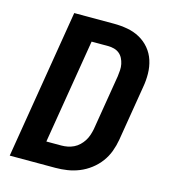

<svg xmlns="http://www.w3.org/2000/svg" viewBox="-109 -825 819 914"><g transform="rotate(15 300.0 -367.5)"><path d="M23 0 144 -735H340Q374 -735 407 -729Q440 -723 468 -707.5Q496 -692 516.5 -667.5Q537 -643 547 -612Q557 -581 557.5 -547Q558 -513 552 -480L507 -207Q502 -178 491.5 -149.5Q481 -121 462.5 -96Q444 -71 418.5 -51.5Q393 -32 364.5 -20.5Q336 -9 306.5 -4.5Q277 0 248 0ZM174 -110H248Q263 -110 278.5 -113Q294 -116 308.5 -123Q323 -130 335 -141.5Q347 -153 355.5 -166.5Q364 -180 369 -195Q374 -210 377 -225L422 -498Q424 -513 425 -528.5Q426 -544 423 -558.5Q420 -573 413.5 -586Q407 -599 396 -608Q385 -617 370.5 -621Q356 -625 340 -625H259Z"/></g></svg>

Font: Iosevka Curly XBdExObl
Style: Regular
Weight: 800
Width: 7
Italic angle: -9°
Monospace: yes
Designer: Belleve Invis
Foundry: Belleve Invis
Version: Version 11.1.0; ttfautohint (v1.8.3)